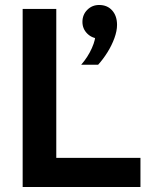

<svg xmlns="http://www.w3.org/2000/svg" viewBox="-20 -751 616 771"><path d="M544 0H71V-715H206V-117H544ZM374 -491H306Q333 -522 349 -558Q365 -594 363 -618L381 -596Q351 -596 331 -615.5Q311 -635 311 -663Q311 -692 330.5 -711.5Q350 -731 378 -731Q411 -731 430.5 -709Q450 -687 450 -651Q450 -627 439.5 -598Q429 -569 411.5 -541Q394 -513 374 -491Z"/></svg>

Font: Wix Madefor Display
Style: Bold
Weight: 700
Designer: Dalton Maag Ltd
Foundry: Dalton Maag Ltd
Version: Version 3.100